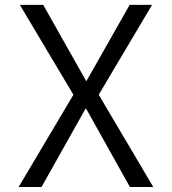

<svg xmlns="http://www.w3.org/2000/svg" viewBox="-20 -750 689 770"><path d="M500 -730.5H589.8L376 -370.1L594.7 0H501L325.2 -314.5H323.2L146.5 0H54.7L274.4 -370.1L59.6 -730.5H153.3L325.2 -425.8H327.1Z"/></svg>

Font: Mgen+ 1c regular
Style: Regular
Weight: 400
Designer: [Source Han Sans]
Ryoko NISHIZUKA  (kana & ideographs); Paul D. Hunt (Latin, Greek & Cyrillic); Wenlong ZHANG  (bopomofo
Version: Version 1.059.20150602